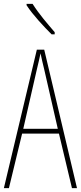

<svg xmlns="http://www.w3.org/2000/svg" viewBox="-20 -970 417 990"><path d="M148 -950H117V-943C150 -892 208 -831 246 -793H262V-804C223 -850 183 -895 148 -950ZM351 0H377L208 -714H170L0 0H26L94 -281H284ZM208 -612 278 -306H100L170 -612C178 -646 183 -666 189 -695C195 -666 200 -645 208 -612Z"/></svg>

Font: Noto Sans Tamil ExtraCondensed Thin
Style: Regular
Weight: 100
Width: 2
Designer: Jelle Bosma - Monotype Design Team
Foundry: Monotype Imaging Inc.
Version: Version 2.004